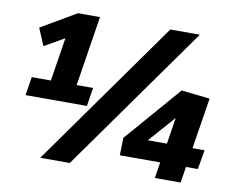

<svg xmlns="http://www.w3.org/2000/svg" viewBox="-77 -807 1124 909"><g transform="rotate(10 485.0 -352.5)"><path d="M170 0H312L813 -705H671ZM774 -430 541 -161 539 -77H733L721 0H845L857 -77H914L930 -170H872L911 -415ZM769 -297 749 -170H657ZM359 -369H280L333 -705H227L58 -606L93 -523L189 -578L156 -369H64L50 -280H345Z"/></g></svg>

Font: Bitter
Style: Bold Italic
Weight: 700
Designer: Sol Matas
Foundry: Sol Matas
Version: Version 1.002